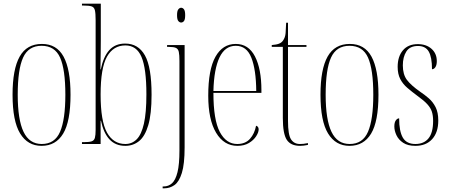

<svg xmlns="http://www.w3.org/2000/svg" viewBox="-20 -780 2433 1040"><path d="M205 10Q130 10 89 -57Q48 -124 48 -267Q48 -405 86.5 -473.5Q125 -542 207 -542Q287 -542 324.5 -473Q362 -404 362 -267Q362 -122 322 -56Q282 10 205 10ZM206 0Q277 0 305.5 -66.5Q334 -133 334 -267Q334 -404 305.5 -468Q277 -532 205 -532Q134 -532 105 -468Q76 -404 76 -267Q76 -132 107.5 -66Q139 0 206 0Z M659 10Q606 10 573.5 -24.5Q541 -59 527 -126H525V0H424V-10H434Q463 -10 476.5 -14.5Q490 -19 494 -33.5Q498 -48 498 -77V-671Q498 -708 494 -724.5Q490 -741 476 -745.5Q462 -750 433 -750H424V-760H526V-561Q526 -535 525.5 -496Q525 -457 524 -404H526Q540 -473 572 -508.5Q604 -544 658 -544Q729 -544 765 -480Q801 -416 801 -267Q801 -162 783 -101.5Q765 -41 733 -15.5Q701 10 659 10ZM659 0Q695 0 720.5 -25.5Q746 -51 759.5 -110Q773 -169 773 -269Q773 -409 746.5 -471.5Q720 -534 659 -534Q594 -534 559.5 -473Q525 -412 525 -268Q525 -124 559.5 -62Q594 0 659 0Z M961 -658Q953 -658 946 -666Q939 -674 939 -698Q939 -721 946 -729.5Q953 -738 961 -738Q970 -738 976.5 -729.5Q983 -721 983 -698Q983 -674 976.5 -666Q970 -658 961 -658ZM861 240V230H866Q893 230 912 212.5Q931 195 941.5 152.5Q952 110 952 35V-450Q952 -483 948.5 -499Q945 -515 933 -520.5Q921 -526 896 -526H885V-536H980V18Q980 109 965 157Q950 205 925 222.5Q900 240 870 240Z M1266 10Q1193 10 1150.5 -61Q1108 -132 1108 -262Q1108 -403 1147 -472.5Q1186 -542 1257 -542Q1326 -542 1361 -474.5Q1396 -407 1396 -291V-277H1136Q1136 -131 1170.5 -65.5Q1205 0 1265 0Q1309 0 1334 -28Q1359 -56 1367 -99Q1381 -95 1381 -79Q1381 -63 1367.5 -42Q1354 -21 1328.5 -5.5Q1303 10 1266 10ZM1368 -287Q1367 -403 1341.5 -467.5Q1316 -532 1257 -532Q1199 -532 1169 -469Q1139 -406 1136 -287Z M1606 10Q1555 10 1533.5 -22.5Q1512 -55 1512 -141V-526H1452V-536Q1478 -538 1491.5 -543.5Q1505 -549 1512 -559Q1525 -576 1527 -601Q1529 -626 1530 -657H1540V-536H1640V-526H1540V-125Q1540 -50 1556.5 -25Q1573 0 1604 0Q1615 0 1624.5 -1Q1634 -2 1648 -5V5Q1623 10 1606 10Z M1873 10Q1798 10 1757 -57Q1716 -124 1716 -267Q1716 -405 1754.5 -473.5Q1793 -542 1875 -542Q1955 -542 1992.5 -473Q2030 -404 2030 -267Q2030 -122 1990 -56Q1950 10 1873 10ZM1874 0Q1945 0 1973.5 -66.5Q2002 -133 2002 -267Q2002 -404 1973.5 -468Q1945 -532 1873 -532Q1802 -532 1773 -468Q1744 -404 1744 -267Q1744 -132 1775.5 -66Q1807 0 1874 0Z M2230 10Q2189 10 2164 -6.5Q2139 -23 2127.5 -47.5Q2116 -72 2116 -95Q2116 -117 2124 -128Q2132 -139 2142 -139Q2142 -69 2162 -34.5Q2182 0 2230 0Q2276 0 2301 -30.5Q2326 -61 2326 -125Q2326 -154 2319.5 -174.5Q2313 -195 2295 -215Q2277 -235 2242 -260Q2211 -283 2186.5 -304Q2162 -325 2148 -352Q2134 -379 2134 -418Q2134 -474 2162.5 -507.5Q2191 -541 2243 -541Q2289 -541 2317.5 -515.5Q2346 -490 2346 -449Q2346 -428 2338.5 -416.5Q2331 -405 2320 -405Q2320 -470 2302.5 -500.5Q2285 -531 2244 -531Q2200 -531 2181 -501Q2162 -471 2162 -426Q2162 -377 2184 -347.5Q2206 -318 2256 -283Q2280 -267 2302.5 -247.5Q2325 -228 2339.5 -199.5Q2354 -171 2354 -127Q2354 -63 2321 -26.5Q2288 10 2230 10Z"/></svg>

Font: Noto Serif Display ExtraCondensed Thin
Style: Regular
Weight: 100
Width: 2
Designer: Monotype Design Team
Foundry: Monotype Imaging Inc.
Version: Version 2.009